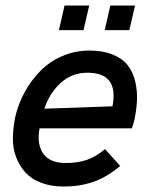

<svg xmlns="http://www.w3.org/2000/svg" viewBox="-20 -680 552 706"><path d="M196.8 -569.3 217.3 -659.7H308.1L287.1 -569.3ZM365.2 -569.3 385.7 -659.7H476.6L455.6 -569.3ZM214.4 5.9Q168 5.9 131.8 -7.8Q95.7 -21.5 74 -45.2Q52.2 -68.8 39.6 -101.3Q26.9 -133.8 27.3 -171.4Q27.8 -209 36.1 -250.5Q47.4 -298.3 70.8 -341.3Q94.2 -384.3 128.2 -418.9Q162.1 -453.6 209 -473.9Q255.9 -494.1 308.6 -494.1Q358.4 -494.1 394.3 -479.5Q430.2 -464.8 449.5 -440.2Q468.8 -415.5 477.1 -381.1Q485.4 -346.7 483.6 -309.8Q481.9 -272.9 472.2 -230.5L464.8 -208H125.5Q114.7 -150.4 138.7 -115.5Q162.6 -80.6 221.2 -80.6Q266.1 -80.6 299.8 -92.3Q333.5 -104 366.2 -131.8L421.9 -69.8Q372.6 -28.3 323 -11.2Q273.4 5.9 214.4 5.9ZM143.1 -280.3 393.6 -289.1Q417.5 -412.6 301.8 -412.6Q244.6 -412.6 203.4 -375.2Q162.1 -337.9 143.1 -280.3Z"/></svg>

Font: HK Grotesk Medium Italic
Style: Regular
Weight: 500
Italic angle: -13°
Designer: Alfredo Marco Pradil and Stefan Peev
Foundry: Hanken Design Co.
Version: Version 1.000;PS 001.000;hotconv 1.0.88;makeotf.lib2.5.64775